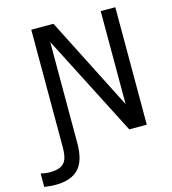

<svg xmlns="http://www.w3.org/2000/svg" viewBox="-227 -834 1027 1148"><g transform="rotate(-15 286.0 -260.0)"><path d="M593.8 0H485.4L164.1 -627V0Q164.1 108.4 117.4 157.5Q70.8 206.5 -23.9 206.5Q-57.6 206.5 -94.7 200.7V118.7H-89.4Q-62.5 125 -41.5 125Q4.4 125 29.3 112.1Q54.2 99.1 64 72.3Q73.7 45.4 73.7 0V-727.1H210.9L503.4 -151.4V-727.1H593.8Z"/></g></svg>

Font: SG Kara Bold
Style: Regular
Weight: 400
Designer: Damoon Khanjanzadeh
Version: Version 1.000